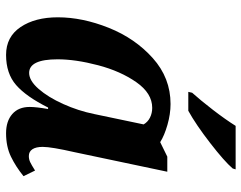

<svg xmlns="http://www.w3.org/2000/svg" viewBox="-104 -702 816 649"><g transform="rotate(90 304.5 -378.0)"><path d="M39 -165Q39 -248 74.5 -337Q110 -426 177 -486Q244 -546 332 -546Q366 -546 402.5 -535.5Q439 -525 461 -511L510 -535H561L495 -222Q477 -143 477 -114Q477 -91 485 -79Q493 -67 508 -67Q519 -67 528.5 -71.5Q538 -76 557 -88L576 -49Q544 -23 510 -6.5Q476 10 431 10Q390 10 366 -11Q342 -32 342 -70Q342 -92 349 -132H344Q307 -58 268 -24Q229 10 166 10Q105 10 72 -39Q39 -88 39 -165ZM366 -288 401 -455Q393 -469 378 -476.5Q363 -484 345 -484Q296 -484 258.5 -430.5Q221 -377 201 -301Q181 -225 181 -164Q181 -68 227 -68Q253 -68 281 -100Q309 -132 332 -183Q355 -234 366 -288ZM294 -619Q320 -648 352 -689.5Q384 -731 406 -766H553L550 -756Q526 -728 464 -680Q402 -632 355 -606H291Z"/></g></svg>

Font: Noto Serif Narrow
Style: Bold Italic
Weight: 700
Width: 4
Italic angle: -12°
Designer: Monotype Design Team
Foundry: Monotype Imaging Inc.
Version: Version 1.001